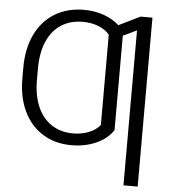

<svg xmlns="http://www.w3.org/2000/svg" viewBox="-60 -772 921 1026"><g transform="rotate(5 400.5 -259.0)"><path d="M344.7 9.8Q256.8 9.8 190.7 -31.2Q124.5 -72.3 88.6 -147.2Q52.7 -222.2 52.7 -321.3V-381.8Q52.7 -482.9 89.1 -558.8Q125.5 -634.8 192.9 -675.8Q260.3 -716.8 350.6 -716.8Q405.8 -716.8 455.1 -699.5Q504.4 -682.1 538.6 -650.9L653.3 -707H716.8V199.2H640.6V-631.8L567.4 -597.2V-90.8Q537.1 -43.5 477.1 -16.8Q417 9.8 344.7 9.8ZM348.6 -53.7Q393.1 -53.7 431.4 -68.8Q469.7 -84 492.2 -111.3V-595.7Q471.2 -622.1 432.9 -637.2Q394.5 -652.3 349.6 -652.3Q281.2 -652.3 231.9 -620.1Q182.6 -587.9 156.7 -527.1Q130.9 -466.3 130.9 -381.8V-321.3Q130.9 -239.7 156.7 -179.2Q182.6 -118.7 231.7 -86.2Q280.8 -53.7 348.6 -53.7Z"/></g></svg>

Font: Pretendard Light
Style: Regular
Weight: 300
Designer: Base glyphs from Inter by Rasmus Andersson; Hangeul glyphs from Noto Sans CJK(Source Han Sans) by Jang Soo-young and Kan
Foundry: Kil Hyung-jin
Version: Version 1.309